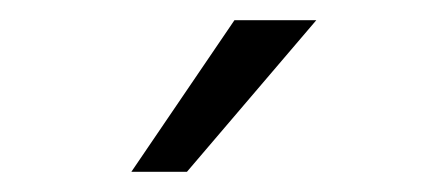

<svg xmlns="http://www.w3.org/2000/svg" viewBox="-20 -818 440 190"><path d="M165 -648H110L212 -798H293Z"/></svg>

Font: Hind Colombo Light
Style: Regular
Weight: 300
Designer: Jyotish Sonowal, Aditi Pimprikar
Foundry: Indian Type Foundry
Version: Version 1.000;PS 1.0;hotconv 1.0.86;makeotf.lib2.5.63406; tt